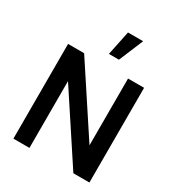

<svg xmlns="http://www.w3.org/2000/svg" viewBox="-225 -1123 1167 1264"><g transform="rotate(30 359.0 -491.0)"><path d="M70 -720H192L525.8 -212.5V-720H647.8V0H525.8L192 -507.7V0H70ZM335.6 -797.5H411.9L489.1 -982.5H374Z"/></g></svg>

Font: Tap Sans
Style: Regular
Weight: 400
Designer: Tap Payments
Foundry: Tap Payments
Version: Version 1.001;Glyphs 3.1.2 (3151)